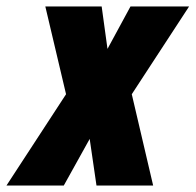

<svg xmlns="http://www.w3.org/2000/svg" viewBox="-73 -573 604 593"><path d="M131 -282 67 -553H241L259 -422L330 -553H511L334 -282L400 0H225L204 -144L124 0H-53Z"/></svg>

Font: Noto Sans UI CondBlack
Style: Italic
Weight: 900
Width: 3
Italic angle: -12°
Designer: Monotype Design Team
Foundry: Monotype Imaging Inc.
Version: Version 1.001